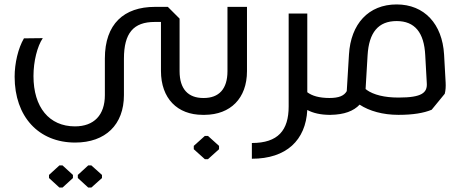

<svg xmlns="http://www.w3.org/2000/svg" viewBox="-20 -518 2073 866"><path d="M897 -76C829 -76 790 -116 790 -197V-434L737 -487H679C539 -487 453 -410 453 -254V-89C453 1 404 52 318 52C202 52 131 -34 131 -175C131 -241 148 -309 173 -346L88 -345C62 -301 46 -233 46 -172C46 8 154 125 319 125C456 125 539 44 539 -89V-253C539 -369 582 -419 678 -419H706V-198C706 -74 780 0 894 0H898V-76ZM248 228 201 271V285L248 328H262L309 285V271L262 228ZM378 228 331 271V285L378 328H392L440 285V271L392 228Z M1006 -487V-197C1006 -116 967 -76 899 -76H894C867 -76 843 -56 843 -39C843 -20 867 0 893 0H904C1019 -1 1094 -74 1094 -197V-487ZM904 95 854 140V155L904 200H918L968 155V140L918 95Z M1467 -76C1419 -76 1387 -86 1366 -102V-457H1282V-38C1282 70 1234 127 1116 127V198C1272 198 1359 114 1366 -22C1392 -8 1426 0 1467 0Z M1990 -146 1983 -272C1975 -410 1894 -498 1769 -498C1642 -498 1562 -410 1554 -272L1544 -107C1532 -86 1509 -76 1465 -76H1462C1435 -76 1411 -56 1411 -39C1411 -20 1435 0 1462 0H1472C1532 -1 1575 -17 1602 -46C1646 -17 1708 0 1776 0H1779C1842 0 1891 -8 1927 -23L1986 -95C1990 -110 1991 -128 1990 -146ZM1779 -78H1776C1715 -78 1665 -90 1633 -113V-114L1631 -115C1630 -115 1629 -116 1629 -117L1638 -269C1644 -371 1686 -423 1769 -423C1851 -423 1893 -371 1898 -269L1905 -143C1908 -100 1883 -78 1779 -78Z"/></svg>

Font: Hejaz
Style: Regular
Weight: 400
Designer: Bandar Raffah (Arabic) and Santiago Orozco (Latin)
Foundry: Caramella and Typemade
Version: Version 1.010;hotconv 1.0.109;makeotfexe 2.5.65596